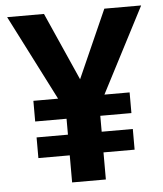

<svg xmlns="http://www.w3.org/2000/svg" viewBox="-52 -760 684 805"><g transform="rotate(-5 290.5 -357.0)"><path d="M290 -428 163 -714H8L191 -355H87V-268H219V-201H87V-114H219V0H361V-114H492V-201H361V-268H492V-355H386L572 -714H417Z"/></g></svg>

Font: Noto Sans Myanmar UI
Style: Bold
Weight: 700
Designer: Monotype Design Team
Foundry: Monotype Imaging Inc.
Version: Version 2.103